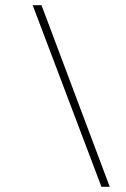

<svg xmlns="http://www.w3.org/2000/svg" viewBox="-20 -720 484 740"><path d="M106 -700 371 0H403L140 -700Z"/></svg>

Font: Jost* 200 Thin Italic
Style: Italic
Weight: 200
Italic angle: -10°
Version: Version 3.200; ttfautohint (v0.97) -l 8 -r 50 -G 200 -x 14 -